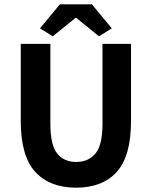

<svg xmlns="http://www.w3.org/2000/svg" viewBox="-20 -856 702 888"><path d="M332 12Q210 12 143 -61Q76 -134 76 -297V-653H213V-284Q213 -185 244.5 -146Q276 -107 332 -107Q389 -107 421.5 -146Q454 -185 454 -284V-653H586V-297Q586 -134 520 -61Q454 12 332 12ZM224 -688 165 -725 257 -836H405L497 -725L438 -688L333 -773H329Z"/></svg>

Font: Assistant
Style: Bold
Weight: 700
Designer: Hebrew By Ben Nathan, Latin by Paul Hunt
Version: Version 3.000